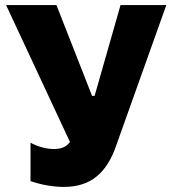

<svg xmlns="http://www.w3.org/2000/svg" viewBox="-20 -720 674 755"><path d="M231 15C337 15 400 -40 437 -148L634 -700H454L352 -343H342L202 -700H4L255 -162C241 -141 218 -134 192 -134C159 -134 122 -146 100 -159V-8C142 7 190 15 231 15Z"/></svg>

Font: Fixel Display ExtraBold
Style: Regular
Weight: 800
Designer: AlfaBravo + MacPaw
Foundry: Kyrylo Tkachov, Marchela Mozhyna, Serhii Makarenko, Maria Weinstein, Zakhar Kryvoshyya
Version: Version 1.211